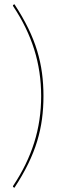

<svg xmlns="http://www.w3.org/2000/svg" viewBox="-20 -772 290 912"><path d="M175.5 -316Q175.5 -432 142.5 -537Q109.5 -642 43.5 -741Q41 -744 41.5 -746Q42 -748 43.5 -749L48.5 -752Q87.5 -692.5 114 -638Q140.5 -583.5 156.5 -530.8Q172.5 -478 179.5 -425Q186.5 -372 186.5 -316Q186.5 -259.5 179.5 -206.8Q172.5 -154 156.5 -101.2Q140.5 -48.5 114 6Q87.5 60.5 48.5 120L43.5 117Q42 116 41.5 114Q41 112 43.5 109Q109.5 10 142.5 -94.8Q175.5 -199.5 175.5 -316Z"/></svg>

Font: Lato Hairline
Style: Regular
Weight: 100
Designer: Lukasz Dziedzic
Foundry: tyPoland Lukasz Dziedzic
Version: Version 2.007; 2014-02-27